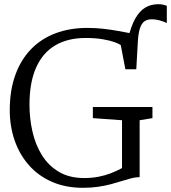

<svg xmlns="http://www.w3.org/2000/svg" viewBox="-20 -884 815 915"><path d="M629.5 -554 598.5 -571.5 590.5 -700.5Q604.5 -760 624.8 -795.8Q645 -831.5 672.2 -847.8Q699.5 -864 734.5 -864Q747.5 -864 757.2 -861.8Q767 -859.5 775 -856V-774Q764 -780 743.8 -786Q723.5 -792 701.5 -792Q683 -792 669.2 -782.8Q655.5 -773.5 647.5 -750.8Q639.5 -728 637 -687.5ZM375.5 11Q292.5 11 227.5 -17.5Q162.5 -46 117.8 -96.8Q73 -147.5 49.8 -214.8Q26.5 -282 26.5 -359Q26.5 -453 52.8 -526Q79 -599 127.5 -649.2Q176 -699.5 244.2 -725.2Q312.5 -751 396.5 -751Q435 -751 472.5 -746.8Q510 -742.5 542.8 -736.5Q575.5 -730.5 600.2 -725.8Q625 -721 637.5 -720L629.5 -554H577.5L555.5 -669Q548 -675 526.2 -683Q504.5 -691 469.5 -697Q434.5 -703 387.5 -703Q302.5 -703 242.8 -667.5Q183 -632 151.8 -561.2Q120.5 -490.5 120.5 -385Q120.5 -319 134.8 -256.5Q149 -194 180 -144.2Q211 -94.5 260.8 -65Q310.5 -35.5 381.5 -35.5Q417 -35.5 448.5 -41.5Q480 -47.5 508 -58.2Q536 -69 561.5 -83V-311L422.5 -321V-374H706.5V-321L645.5 -311V-40Q625 -39.5 604 -34Q583 -28.5 559.5 -21Q536 -13.5 508.8 -6.2Q481.5 1 448.5 6Q415.5 11 375.5 11Z"/></svg>

Font: Merriweather Light
Style: Regular
Weight: 300
Designer: Eben Sorkin
Foundry: Eben Sorkin
Version: Version 2.100